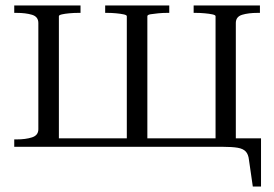

<svg xmlns="http://www.w3.org/2000/svg" viewBox="-20 -536 1000 701"><path d="M120 -452Q120 -475 97 -482Q74 -489 40 -489H32V-516H274V-489H266Q250 -489 233.5 -487.5Q217 -486 206 -483.5Q195 -481 195 -477V0H32V-27H40Q74 -27 97 -34.5Q120 -42 120 -64ZM767 -477Q767 -481 755.5 -483.5Q744 -486 727 -487.5Q710 -489 695 -489H687V-516H929V-489H921Q887 -489 864 -482Q841 -475 841 -452V0H767ZM756 0V-31H933V145H903L889 48Q887 28 877.5 17.5Q868 7 848 3.5Q828 0 793 0ZM159 0V-31H806V0ZM364 -489V-516H598V-489H590Q575 -489 558.5 -487.5Q542 -486 530 -484Q518 -482 518 -477V0H443V-477Q443 -481 431.5 -483.5Q420 -486 403.5 -487.5Q387 -489 372 -489Z"/></svg>

Font: Roboto Serif 120pt Expanded Light
Style: Regular
Weight: 300
Width: 7
Designer: Greg Gazdowicz
Foundry: Commercial Type
Version: Version 1.008